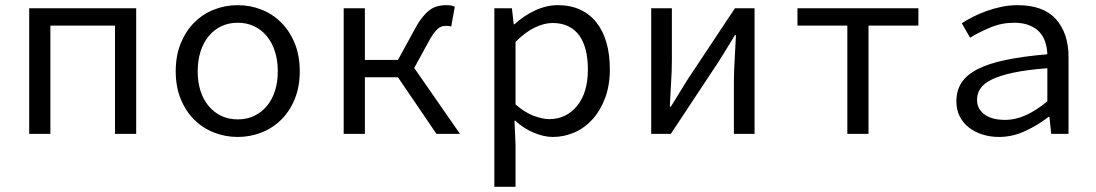

<svg xmlns="http://www.w3.org/2000/svg" viewBox="-20 -518 4240 743"><path d="M93 0V-486H507V0H425V-419H175V0Z M900 12Q852 12 808.5 -5Q765 -22 732 -54.5Q699 -87 679.5 -134.5Q660 -182 660 -242Q660 -303 679.5 -350.5Q699 -398 732 -431Q765 -464 808.5 -481Q852 -498 900 -498Q948 -498 991.5 -481Q1035 -464 1068 -431Q1101 -398 1120.5 -350.5Q1140 -303 1140 -242Q1140 -182 1120.5 -134.5Q1101 -87 1068 -54.5Q1035 -22 991.5 -5Q948 12 900 12ZM900 -56Q935 -56 963.5 -69.5Q992 -83 1012.5 -107.5Q1033 -132 1044 -166Q1055 -200 1055 -242Q1055 -284 1044 -318.5Q1033 -353 1012.5 -378Q992 -403 963.5 -416.5Q935 -430 900 -430Q865 -430 836.5 -416.5Q808 -403 787.5 -378Q767 -353 756 -318.5Q745 -284 745 -242Q745 -200 756 -166Q767 -132 787.5 -107.5Q808 -83 836.5 -69.5Q865 -56 900 -56Z M1310 0V-486H1392V-286H1520L1579 -394Q1595 -425 1610 -445Q1625 -465 1640 -477Q1655 -489 1671.5 -493.5Q1688 -498 1708 -498Q1728 -498 1740 -492L1726 -415Q1721 -417 1716.5 -417.5Q1712 -418 1706 -418Q1697 -418 1689 -415.5Q1681 -413 1673 -405.5Q1665 -398 1656 -385.5Q1647 -373 1636 -352L1583 -255L1760 0H1669L1520 -219H1392V0Z M1893 205V-486H1961L1968 -424H1971Q2005 -456 2049.5 -477Q2094 -498 2139 -498Q2188 -498 2225.5 -480.5Q2263 -463 2288.5 -430.5Q2314 -398 2327 -352.5Q2340 -307 2340 -250Q2340 -188 2322 -139.5Q2304 -91 2273.5 -57Q2243 -23 2203 -5.5Q2163 12 2119 12Q2085 12 2045.5 -4.5Q2006 -21 1974 -51H1971L1975 41V205ZM2105 -57Q2171 -57 2213 -108Q2255 -159 2255 -250Q2255 -290 2247 -323Q2239 -356 2222.5 -379.5Q2206 -403 2180 -416Q2154 -429 2118 -429Q2086 -429 2049.5 -411.5Q2013 -394 1975 -356V-114Q2010 -83 2045 -70Q2080 -57 2105 -57Z M2500 0V-486H2580V-284Q2580 -245 2577 -198.5Q2574 -152 2572 -105H2576Q2590 -128 2608 -157Q2626 -186 2640 -209L2824 -486H2900V0H2820V-202Q2820 -241 2823 -287.5Q2826 -334 2828 -382H2824Q2810 -359 2792 -329.5Q2774 -300 2760 -278L2576 0Z M3259 0V-419H3066V-486H3534V-419H3341V0Z M3846 12Q3812 12 3782 2.5Q3752 -7 3729.5 -24.5Q3707 -42 3694 -67.5Q3681 -93 3681 -126Q3681 -167 3700.5 -197.5Q3720 -228 3762.5 -250Q3805 -272 3872 -286Q3939 -300 4033 -308Q4032 -333 4025 -355Q4018 -377 4003 -393.5Q3988 -410 3963.5 -420Q3939 -430 3904 -430Q3856 -430 3812 -411.5Q3768 -393 3734 -372L3702 -428Q3720 -440 3744.5 -452.5Q3769 -465 3796.5 -475Q3824 -485 3855 -491.5Q3886 -498 3918 -498Q4018 -498 4066.5 -443.5Q4115 -389 4115 -298V0H4048L4041 -66H4038Q3997 -34 3947.5 -11Q3898 12 3846 12ZM3868 -54Q3910 -54 3950.5 -72.5Q3991 -91 4033 -126V-254Q3955 -248 3902.5 -237Q3850 -226 3818.5 -210.5Q3787 -195 3774 -175.5Q3761 -156 3761 -132Q3761 -111 3770 -96.5Q3779 -82 3793.5 -72.5Q3808 -63 3827.5 -58.5Q3847 -54 3868 -54Z"/></svg>

Font: Source Code Pro
Style: Regular
Weight: 400
Monospace: yes
Designer: Paul D. Hunt, Teo Tuominen
Foundry: Adobe Systems Incorporated
Version: Version 2.030;PS 1.000;hotconv 16.6.51;makeotf.lib2.5.65220